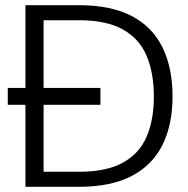

<svg xmlns="http://www.w3.org/2000/svg" viewBox="-20 -720 723 740"><path d="M10 -316V-381H367V-316ZM78 0V-700H285Q408 -700 488 -658Q568 -616 606.5 -537Q645 -458 645 -348Q645 -240 606.5 -162Q568 -84 488 -42Q408 0 285 0ZM148 -58H285Q390 -58 453.5 -93Q517 -128 545 -193Q573 -258 573 -348Q573 -439 545 -505Q517 -571 453.5 -606.5Q390 -642 285 -642H148Z"/></svg>

Font: DM Sans 36pt Light
Style: Regular
Weight: 300
Designer: Colophon Foundry, Jonny Pinhorn
Foundry: Colophon Foundry
Version: Version 4.004;gftools[0.9.30]